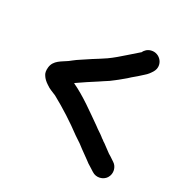

<svg xmlns="http://www.w3.org/2000/svg" viewBox="-166 -828 1020 1039"><g transform="rotate(30 344.0 -308.5)"><path d="M487.5 -675.5C467.5 -670.2 455 -658.1 446 -640C445.3 -640 444.7 -639.7 444 -639C424.1 -622.2 405.8 -605.7 387 -589C361.4 -566.6 332.8 -541.1 304 -521C280.3 -505.9 257.5 -489.7 234 -476C219 -466 198.8 -452.4 184 -443L163 -429L147 -417C141 -413 135 -408.3 129 -403C98.2 -381 55.7 -364.2 50.5 -318C48.2 -297.3 51.3 -281.3 60 -270C68 -257.3 80.3 -245.7 97 -235C117.1 -220.2 136.4 -215.3 159 -205C229.4 -166.6 301.5 -120.1 363 -74L393 -54C407.1 -45.5 417.3 -35.9 430 -27C447.9 -15.1 466.2 0.1 484 12L500 24C513.2 32.8 518.4 34.5 532 44L543 51C573.5 71.4 612.4 59 628.5 34C648.2 3.3 636 -35.5 611 -51L599 -59C585.2 -68.2 581.6 -70.8 569 -78C553.1 -89.3 534.6 -102.9 519 -115C513 -118.3 507.3 -122.3 502 -127C497.3 -129.7 492.3 -133.3 487 -138C473.6 -148.9 451 -161.7 436 -174C367.8 -221.2 293.5 -277.4 215 -314L218 -317C251.4 -340.4 289.9 -365.7 325 -388L346 -402C367.5 -414.9 383.7 -426.5 403 -442C424.4 -460.1 448.2 -477.2 467 -496C486.3 -511 502.7 -526.7 522 -544C538.1 -557.5 546.3 -569.6 556 -585C585.3 -634.6 538.9 -689.1 487.5 -675.5Z"/></g></svg>

Font: Smoothie
Style: Regular
Weight: 400
Foundry: Cannot Into Space Fonts
Version: Version 0.8